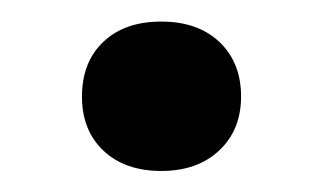

<svg xmlns="http://www.w3.org/2000/svg" viewBox="-20 -369 300 178"><path d="M56 -279.5Q56 -311.5 75.8 -330.2Q95.5 -349 129.5 -349Q163.5 -349 183.5 -330Q203.5 -311 203.5 -279.5Q203.5 -248.5 183.2 -229.5Q163 -210.5 129.5 -210.5Q96 -210.5 76 -229.2Q56 -248 56 -279.5Z"/></svg>

Font: Encode Sans Semi Expanded Medium
Style: Regular
Weight: 500
Width: 6
Designer: Multiple Designers
Foundry: Impallari Type
Version: Version 2.000